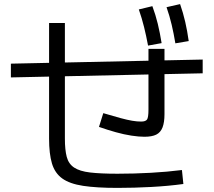

<svg xmlns="http://www.w3.org/2000/svg" viewBox="-20 -875 1040 935"><path d="M552 40Q450 40 384.5 30Q319 20 283 -6Q247 -32 233 -79Q219 -126 219 -200V-763H296V-200Q296 -145 305 -111Q314 -77 341 -59Q368 -41 419 -35Q470 -29 552 -29Q633 -29 714 -33.5Q795 -38 866 -47L873 21Q800 31 716.5 35.5Q633 40 552 40ZM33 -498V-565L967 -585V-518ZM683 -209Q656 -209 620 -214.5Q584 -220 544.5 -231Q505 -242 462 -257L483 -324Q533 -309 566.5 -300Q600 -291 623.5 -287Q647 -283 667 -283Q689 -283 696 -293Q703 -303 703 -341V-552V-637H781V-552V-319Q781 -279 771.5 -254.5Q762 -230 741 -219.5Q720 -209 683 -209ZM701 -653Q692 -701 681.5 -743.5Q671 -786 656 -829L722 -845Q738 -802 748.5 -758.5Q759 -715 767 -665ZM834 -664Q826 -712 816 -754.5Q806 -797 791 -840L857 -855Q872 -812 882 -768.5Q892 -725 899 -675Z"/></svg>

Font: M PLUS 1 Thin
Style: Regular
Weight: 400
Version: Version 1.001